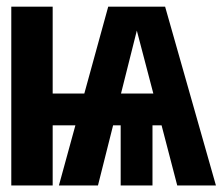

<svg xmlns="http://www.w3.org/2000/svg" viewBox="-20 -565 678 585"><path d="M14.4 0V-544.6H140.5V-280H236.9L309.7 -544.6H483.1L637.9 0H520L472.3 -183.1H444.6V0H347.7V-183.1H324.6L278.5 0H159.5L209.7 -183.1H140.5V0ZM396.9 -471.8 348.7 -280H447.2Z"/></svg>

Font: FiraCode Nerd Font Mono
Style: Bold
Weight: 700
Monospace: yes
Designer: Carrois Corporate, Edenspiekermann AG, Nikita Prokopov
Foundry: Carrois Corporate, Edenspiekermann AG, Nikita Prokopov
Version: Version 6.002;Nerd Fonts 3.3.0